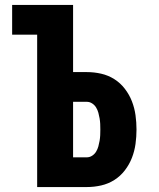

<svg xmlns="http://www.w3.org/2000/svg" viewBox="-20 -755 640 775"><path d="M130 0V-615H29V-735H275V-464H331Q360 -464 388.5 -457.5Q417 -451 441.5 -435.5Q466 -420 484 -396.5Q502 -373 512.5 -346Q523 -319 527 -290Q531 -261 531 -232Q531 -203 527 -174Q523 -145 512.5 -118Q502 -91 484 -67.5Q466 -44 441.5 -28.5Q417 -13 388.5 -6.5Q360 0 331 0ZM275 -120H331Q342 -120 352 -126.5Q362 -133 368 -143Q374 -153 377 -164Q380 -175 382 -186.5Q384 -198 384.5 -209.5Q385 -221 385 -232Q385 -244 384.5 -255Q384 -266 382 -277.5Q380 -289 377 -300Q374 -311 368 -321Q362 -331 352 -337.5Q342 -344 331 -344H275Z"/></svg>

Font: Iosevka Heavy Extended
Style: Regular
Weight: 900
Width: 7
Monospace: yes
Designer: Belleve Invis
Foundry: Belleve Invis
Version: Version 32.5.0; ttfautohint (v1.8.4)